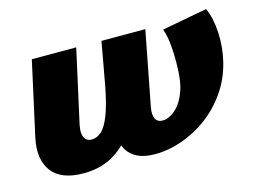

<svg xmlns="http://www.w3.org/2000/svg" viewBox="-70 -556 906 685"><g transform="rotate(-15 383.0 -213.5)"><path d="M163 13Q80 13 46 -32.5Q12 -78 29 -156L89 -428H253L193 -157Q187 -127 195 -111.5Q203 -96 222 -96Q241 -96 258 -111Q275 -126 290 -164.5Q305 -203 318 -272L346 -427H508L455 -153Q450 -125 457.5 -110.5Q465 -96 484 -96Q496 -96 509.5 -102.5Q523 -109 535.5 -121Q548 -133 558 -151.5Q568 -170 575 -194Q582 -221 583.5 -261.5Q585 -302 582 -342Q579 -382 569 -409L736 -440Q753 -403 756 -348.5Q759 -294 746 -241Q732 -183 699 -135.5Q666 -88 621.5 -55Q577 -22 526.5 -4.5Q476 13 427 13Q353 13 325 -33Q297 -79 318 -174L344 -297L408 -185Q375 -117 339.5 -73Q304 -29 261 -8Q218 13 163 13Z"/></g></svg>

Font: Ysabeau Black
Style: Italic
Weight: 900
Italic angle: -12°
Version: Version 2.000;gftools[0.9.27.dev2+g8671c4b]